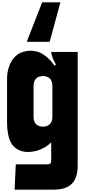

<svg xmlns="http://www.w3.org/2000/svg" viewBox="-20 -1311 730 1631"><path d="M493 -1291 402 -956H207L338 -1291ZM104 300 114 85H385Q415 85 415 55V-102Q401 -88 384 -75Q367 -62 346 -52Q322 -40 304 -34Q286 -28 263 -24Q241 -20 219 -20Q183 -20 155.5 -30Q128 -40 106 -59Q61 -97 48 -176Q44 -196 42 -218Q40 -240 40 -265V-639Q40 -685 50 -723Q60 -761 76 -788Q92 -816 116.5 -837.5Q141 -859 172 -869Q187 -874 204 -877Q221 -880 239 -880Q260 -880 283 -875.5Q306 -871 327 -861Q348 -850 368.5 -833.5Q389 -817 406 -800Q424 -781 443 -753L455 -763Q450 -772 443 -784.5Q436 -797 432 -808Q428 -817 423.5 -830Q419 -843 417 -853Q415 -863 415 -870H640V100Q640 180 608 228Q576 276 512 292Q480 300 440 300ZM425 -320V-580Q425 -611 412 -633Q405 -645 394 -651.5Q383 -658 374 -661Q361 -665 345 -665Q332 -665 318 -661.5Q304 -658 295 -651Q285 -643 278.5 -633.5Q272 -624 269 -610Q265 -594 265 -580V-320Q265 -289 278 -267Q285 -255 296 -248.5Q307 -242 317 -239Q329 -235 345 -235Q358 -235 372 -238.5Q386 -242 396 -250Q405 -257 411.5 -266.5Q418 -276 422 -291Q425 -306 425 -320Z"/></svg>

Font: Boldonse
Style: Regular
Weight: 400
Designer: Universitype Foundry
Foundry: Universitype Foundry
Version: Version 1.000; ttfautohint (v1.8.4.7-5d5b)